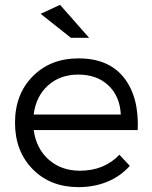

<svg xmlns="http://www.w3.org/2000/svg" viewBox="-20 -770 628 793"><path d="M303.2 -528.8Q428.2 -529.3 491.5 -449.7Q554.7 -370.1 548.8 -232.9H119.1Q129.9 -155.8 181.6 -110.4Q233.4 -64.9 310.1 -64.9Q410.2 -64.9 473.1 -130.9L516.1 -85Q478.5 -42.5 424.1 -19.8Q369.6 2.9 304.2 2.9Q188 2.9 115 -71.3Q42 -145.5 42 -263.2Q42 -380.9 115.2 -454.8Q188.5 -528.8 303.2 -528.8ZM119.1 -296.9H479Q475.1 -372.6 427.7 -417.2Q380.4 -461.9 303.2 -461.9Q228 -461.9 178.2 -417Q128.4 -372.1 119.1 -296.9ZM147.9 -712.9 228 -750 348.1 -613.8H272.9Z"/></svg>

Font: Montserrat Light
Style: Regular
Weight: 300
Designer: Julieta Ulanovsky
Foundry: Julieta Ulanovsky
Version: Version 1.000;PS 002.000;hotconv 1.0.70;makeotf.lib2.5.58329